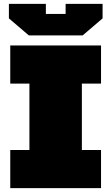

<svg xmlns="http://www.w3.org/2000/svg" viewBox="-20 -972 575 992"><path d="M129 -789 26 -877V-952H217V-900H319V-952H510V-877L407 -789ZM33 0V-197H132V-540H33V-737H502V-540H403V-197H502V0Z"/></svg>

Font: Tomorrow ExtraBold
Style: Regular
Weight: 800
Designer: Tony de Marco, Monica Rizzolli
Foundry: Just in Type
Version: Version 2.002